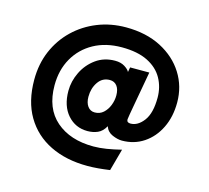

<svg xmlns="http://www.w3.org/2000/svg" viewBox="-104 -833 1050 966"><g transform="rotate(15 421.0 -350.0)"><path d="M429 12Q318 12 234.8 -28.8Q151.5 -69.5 105.2 -147.8Q59 -226 59 -338.5Q59 -420.5 88.2 -488.8Q117.5 -557 169.5 -607Q221.5 -657 290.2 -684.5Q359 -712 438 -712Q543 -712 620.8 -671.8Q698.5 -631.5 741 -563.8Q783.5 -496 783.5 -413Q783.5 -338.5 755.2 -280.5Q727 -222.5 677.2 -189.2Q627.5 -156 563.5 -156Q541.5 -156 514 -167.8Q486.5 -179.5 477 -207.5Q461 -178.5 437 -168Q413 -157.5 384 -157.5Q321 -157.5 280.2 -203.8Q239.5 -250 239.5 -328.5Q239.5 -379 262.8 -426.5Q286 -474 328.5 -504.8Q371 -535.5 428.5 -535.5Q458 -535.5 478 -523Q498 -510.5 504.5 -497.5L509 -522.5H609L575.5 -336Q571.5 -314.5 567.8 -292.2Q564 -270 564 -266.5Q564 -250 583.5 -250Q621.5 -250 651.8 -290.2Q682 -330.5 682 -411Q682 -466 656.8 -511.2Q631.5 -556.5 578.8 -583Q526 -609.5 443.5 -609.5Q360 -609.5 297.5 -575Q235 -540.5 200 -479.2Q165 -418 165 -337.5Q165 -217.5 238.2 -154Q311.5 -90.5 433 -90.5Q464.5 -90.5 500.5 -96.2Q536.5 -102 577 -112L545.5 2.5Q514 7 485.2 9.5Q456.5 12 429 12ZM395 -257.5Q421.5 -257.5 440 -274.2Q458.5 -291 468.5 -316.5Q478.5 -342 478.5 -368Q478.5 -399.5 465 -417.2Q451.5 -435 427.5 -435Q389 -435 366.8 -402.5Q344.5 -370 344.5 -326Q344.5 -295 358.2 -276.2Q372 -257.5 395 -257.5Z"/></g></svg>

Font: Overpass ExtraBold
Style: Regular
Weight: 800
Designer: Delve Withrington, Dave Bailey, Thomas Jockin
Foundry: Delve Fonts LLC
Version: Version 4.000; ttfautohint (v1.8.3)